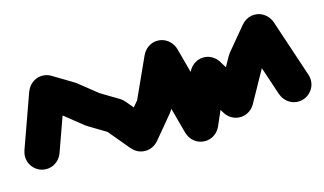

<svg xmlns="http://www.w3.org/2000/svg" viewBox="-107 -674 1615 957"><g transform="rotate(-15 700.5 -195.5)"><path d="M-37.3 -80Q-37.3 -56.3 -25.5 -36.3Q-13.7 -16.3 6.3 -4.5Q26.3 7.3 50 7.3Q73.7 7.3 93.7 -4.5Q113.7 -16.3 125.7 -36.3Q137.7 -56.3 137.7 -80Q137.7 -103.7 125.7 -123.7Q113.7 -143.7 93.7 -155.7Q73.7 -167.7 50 -167.7Q26.3 -167.7 6.3 -155.7Q-13.7 -143.7 -25.5 -123.7Q-37.3 -103.7 -37.3 -80Z M-32.7 -109.3 132.7 -50.7 232.7 -330.7 67.3 -389.3Z M62.7 -360Q62.7 -336.3 74.5 -316.3Q86.3 -296.3 106.3 -284.5Q126.3 -272.7 150 -272.7Q173.7 -272.7 193.7 -284.5Q213.7 -296.3 225.7 -316.3Q237.7 -336.3 237.7 -360Q237.7 -383.7 225.7 -403.7Q213.7 -423.7 193.7 -435.7Q173.7 -447.7 150 -447.7Q126.3 -447.7 106.3 -435.7Q86.3 -423.7 74.5 -403.7Q62.7 -383.7 62.7 -360Z M194.7 -435 105.3 -285 205.3 -225 294.7 -375Z M162.7 -300Q162.7 -276.3 174.5 -256.3Q186.3 -236.3 206.3 -224.5Q226.3 -212.7 250 -212.7Q273.7 -212.7 293.7 -224.5Q313.7 -236.3 325.7 -256.3Q337.7 -276.3 337.7 -300Q337.7 -323.7 325.7 -343.7Q313.7 -363.7 293.7 -375.7Q273.7 -387.7 250 -387.7Q226.3 -387.7 206.3 -375.7Q186.3 -363.7 174.5 -343.7Q162.7 -323.7 162.7 -300Z M304.7 -368.7 195.3 -231.3 295.3 -151.3 404.7 -288.7Z M262.7 -220Q262.7 -196.3 274.5 -176.3Q286.3 -156.3 306.3 -144.5Q326.3 -132.7 350 -132.7Q373.7 -132.7 393.7 -144.5Q413.7 -156.3 425.7 -176.3Q437.7 -196.3 437.7 -220Q437.7 -243.7 425.7 -263.7Q413.7 -283.7 393.7 -295.7Q373.7 -307.7 350 -307.7Q326.3 -307.7 306.3 -295.7Q286.3 -283.7 274.5 -263.7Q262.7 -243.7 262.7 -220Z M394.7 -295 305.3 -145 405.3 -85 494.7 -235Z M362.7 -160Q362.7 -136.3 374.5 -116.3Q386.3 -96.3 406.3 -84.5Q426.3 -72.7 450 -72.7Q473.7 -72.7 493.7 -84.5Q513.7 -96.3 525.7 -116.3Q537.7 -136.3 537.7 -160Q537.7 -183.7 525.7 -203.7Q513.7 -223.7 493.7 -235.7Q473.7 -247.7 450 -247.7Q426.3 -247.7 406.3 -235.7Q386.3 -223.7 374.5 -203.7Q362.7 -183.7 362.7 -160Z M517.3 -216 382.7 -104 482.7 16 617.3 -96Z M462.7 -40Q462.7 -16.3 474.5 3.7Q486.3 23.7 506.3 35.5Q526.3 47.3 550 47.3Q573.7 47.3 593.7 35.5Q613.7 23.7 625.7 3.7Q637.7 -16.3 637.7 -40Q637.7 -63.7 625.7 -83.7Q613.7 -103.7 593.7 -115.7Q573.7 -127.7 550 -127.7Q526.3 -127.7 506.3 -115.7Q486.3 -103.7 474.5 -83.7Q462.7 -63.7 462.7 -40Z M482.7 -96 617.3 16 717.3 -104 582.7 -216Z M562.7 -160Q562.7 -136.3 574.5 -116.3Q586.3 -96.3 606.3 -84.5Q626.3 -72.7 650 -72.7Q673.7 -72.7 693.7 -84.5Q713.7 -96.3 725.7 -116.3Q737.7 -136.3 737.7 -160Q737.7 -183.7 725.7 -203.7Q713.7 -223.7 693.7 -235.7Q673.7 -247.7 650 -247.7Q626.3 -247.7 606.3 -235.7Q586.3 -223.7 574.5 -203.7Q562.7 -183.7 562.7 -160Z M570.3 -196.3 729.7 -123.7 829.7 -343.7 670.3 -416.3Z M662.7 -380Q662.7 -356.3 674.5 -336.3Q686.3 -316.3 706.3 -304.5Q726.3 -292.7 750 -292.7Q773.7 -292.7 793.7 -304.5Q813.7 -316.3 825.7 -336.3Q837.7 -356.3 837.7 -380Q837.7 -403.7 825.7 -423.7Q813.7 -443.7 793.7 -455.7Q773.7 -467.7 750 -467.7Q726.3 -467.7 706.3 -455.7Q686.3 -443.7 674.5 -423.7Q662.7 -403.7 662.7 -380Z M834.7 -403 665.3 -357 765.3 13 934.7 -33Z M762.7 -10Q762.7 13.7 774.5 33.7Q786.3 53.7 806.3 65.5Q826.3 77.3 850 77.3Q873.7 77.3 893.7 65.5Q913.7 53.7 925.7 33.7Q937.7 13.7 937.7 -10Q937.7 -33.7 925.7 -53.7Q913.7 -73.7 893.7 -85.7Q873.7 -97.7 850 -97.7Q826.3 -97.7 806.3 -85.7Q786.3 -73.7 774.5 -53.7Q762.7 -33.7 762.7 -10Z M769.7 -45 930.3 25 1030.3 -205 869.7 -275Z M862.7 -240Q862.7 -216.3 874.5 -196.3Q886.3 -176.3 906.3 -164.5Q926.3 -152.7 950 -152.7Q973.7 -152.7 993.7 -164.5Q1013.7 -176.3 1025.7 -196.3Q1037.7 -216.3 1037.7 -240Q1037.7 -263.7 1025.7 -283.7Q1013.7 -303.7 993.7 -315.7Q973.7 -327.7 950 -327.7Q926.3 -327.7 906.3 -315.7Q886.3 -303.7 874.5 -283.7Q862.7 -263.7 862.7 -240Z M1023.7 -286.3 876.3 -193.7 976.3 -33.7 1123.7 -126.3Z M962.7 -80Q962.7 -56.3 974.5 -36.3Q986.3 -16.3 1006.3 -4.5Q1026.3 7.3 1050 7.3Q1073.7 7.3 1093.7 -4.5Q1113.7 -16.3 1125.7 -36.3Q1137.7 -56.3 1137.7 -80Q1137.7 -103.7 1125.7 -123.7Q1113.7 -143.7 1093.7 -155.7Q1073.7 -167.7 1050 -167.7Q1026.3 -167.7 1006.3 -155.7Q986.3 -143.7 974.5 -123.7Q962.7 -103.7 962.7 -80Z M973.7 -122.7 1126.3 -37.3 1226.3 -217.3 1073.7 -302.7Z M1062.7 -260Q1062.7 -236.3 1074.5 -216.3Q1086.3 -196.3 1106.3 -184.5Q1126.3 -172.7 1150 -172.7Q1173.7 -172.7 1193.7 -184.5Q1213.7 -196.3 1225.7 -216.3Q1237.7 -236.3 1237.7 -260Q1237.7 -283.7 1225.7 -303.7Q1213.7 -323.7 1193.7 -335.7Q1173.7 -347.7 1150 -347.7Q1126.3 -347.7 1106.3 -335.7Q1086.3 -323.7 1074.5 -303.7Q1062.7 -283.7 1062.7 -260Z M1082.7 -316 1217.3 -204 1317.3 -324 1182.7 -436Z M1162.7 -380Q1162.7 -356.3 1174.5 -336.3Q1186.3 -316.3 1206.3 -304.5Q1226.3 -292.7 1250 -292.7Q1273.7 -292.7 1293.7 -304.5Q1313.7 -316.3 1325.7 -336.3Q1337.7 -356.3 1337.7 -380Q1337.7 -403.7 1325.7 -423.7Q1313.7 -443.7 1293.7 -455.7Q1273.7 -467.7 1250 -467.7Q1226.3 -467.7 1206.3 -455.7Q1186.3 -443.7 1174.5 -423.7Q1162.7 -403.7 1162.7 -380Z M1333.3 -408 1166.7 -352 1266.7 -52 1433.3 -108Z M1262.7 -80Q1262.7 -56.3 1274.5 -36.3Q1286.3 -16.3 1306.3 -4.5Q1326.3 7.3 1350 7.3Q1373.7 7.3 1393.7 -4.5Q1413.7 -16.3 1425.7 -36.3Q1437.7 -56.3 1437.7 -80Q1437.7 -103.7 1425.7 -123.7Q1413.7 -143.7 1393.7 -155.7Q1373.7 -167.7 1350 -167.7Q1326.3 -167.7 1306.3 -155.7Q1286.3 -143.7 1274.5 -123.7Q1262.7 -103.7 1262.7 -80Z"/></g></svg>

Font: Linefont Thin
Style: Regular
Weight: 100
Monospace: yes
Version: Version 3.002;gftools[0.9.33]